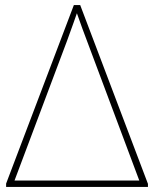

<svg xmlns="http://www.w3.org/2000/svg" viewBox="-20 -734 605 754"><path d="M561 -12V0H4V-13L270 -714H295ZM324 -567Q304 -619 282 -682L269 -645Q263 -627 243 -573L37 -25H527Z"/></svg>

Font: Noto Sans UI Thin
Style: Regular
Weight: 250
Designer: Monotype Design Team
Foundry: Monotype Imaging Inc.
Version: Version 1.001